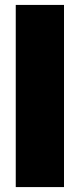

<svg xmlns="http://www.w3.org/2000/svg" viewBox="-20 -760 324 780"><path d="M44 0V-740H240V0Z"/></svg>

Font: Encode Sans Condensed Black
Style: Regular
Weight: 900
Width: 3
Designer: Multiple Designers
Foundry: Impallari Type
Version: Version 3.000; ttfautohint (v1.8.3) -l 8 -r 50 -G 200 -x 14 